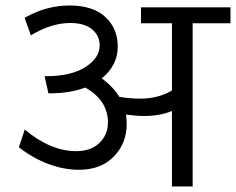

<svg xmlns="http://www.w3.org/2000/svg" viewBox="-20 -673 852 693"><path d="M600.6 0V-272.5Q557.1 -254.3 500 -254.3Q471.7 -254.3 434.8 -259.4Q437.3 -241.7 437.3 -226Q437.3 -155.7 390.8 -107.9Q344.3 -60.2 264.9 -60.2Q210.8 -60.2 154.7 -81.1Q98.6 -102.1 48 -141.6L69.3 -205.3Q162.8 -127.4 255.3 -127.4Q307.9 -127.4 338.7 -157Q369.6 -186.6 369.6 -231Q369.6 -310.9 287.7 -356.9Q232.6 -336.2 160.3 -336.2H154.7L141.1 -397.9H144.6Q237.1 -397.9 288.4 -431Q339.7 -464.1 339.7 -508.6Q339.7 -545 311.9 -567.5Q284.1 -590 234.1 -590Q164.8 -590 91.5 -545.5L68.8 -608.7Q147.1 -653.2 231 -653.2Q315 -653.2 360 -612Q405 -570.8 405 -504Q405 -437.3 347.3 -390.3Q387.8 -360.5 410.5 -323.6Q447.9 -317 486.9 -317Q550.6 -317 600.6 -346.3V-589H488.9V-646.6H811.9V-589H675.4V0Z"/></svg>

Font: KhulaRegular
Style: Regular
Weight: 400
Designer: Erin McLaughlin, Steve Matteson
Version: Version 1.001;PS 1.0;hotconv 1.0.72;makeotf.lib2.5.5900; ttf